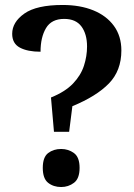

<svg xmlns="http://www.w3.org/2000/svg" viewBox="-20 -744 540 772"><path d="M197 -214 185 -352Q242 -375 273.5 -408Q305 -441 317.5 -479.5Q330 -518 330 -557Q330 -607 307.5 -637.5Q285 -668 238 -668Q187 -668 165 -631Q143 -594 143 -536Q91 -536 60 -552.5Q29 -569 29 -608Q29 -655 78 -689.5Q127 -724 232 -724Q302 -724 355 -702.5Q408 -681 438 -640Q468 -599 468 -541Q468 -460 418 -408.5Q368 -357 271 -317L258 -214ZM226 8Q195 8 173.5 -9Q152 -26 152 -69Q152 -112 173.5 -128.5Q195 -145 226 -145Q255 -145 277.5 -128.5Q300 -112 300 -69Q300 -26 277.5 -9Q255 8 226 8Z"/></svg>

Font: Noto Serif Malayalam SemiBold
Style: Regular
Weight: 600
Designer: Indian type Foundry, Jelle Bosma, Monotype Design Team
Foundry: Monotype Imaging Inc.
Version: Version 2.104; ttfautohint (v1.8.4.7-5d5b)